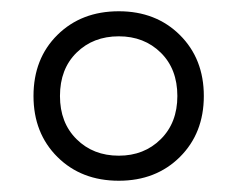

<svg xmlns="http://www.w3.org/2000/svg" viewBox="-20 -703 422 341"><path d="M191 -683Q257 -683 299.5 -640.8Q342 -598.5 342 -532.5Q342 -466.5 299.5 -424.2Q257 -382 191 -382Q124.5 -382 82 -424.2Q39.5 -466.5 39.5 -532.5Q39.5 -599 82 -641Q124.5 -683 191 -683ZM191 -426.5Q236 -426.5 265.5 -455.8Q295 -485 295 -532.5Q295 -580.5 265.5 -609.5Q236 -638.5 191 -638.5Q145.5 -638.5 116 -609.5Q86.5 -580.5 86.5 -532.5Q86.5 -485 116 -455.8Q145.5 -426.5 191 -426.5Z"/></svg>

Font: Newsreader 16pt 16pt Medium
Style: Regular
Weight: 500
Version: Version 1.003